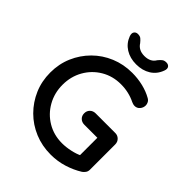

<svg xmlns="http://www.w3.org/2000/svg" viewBox="-250 -1046 1196 1196"><g transform="rotate(45 348.0 -448.0)"><path d="M406 10Q330 10 264 -17.5Q198 -45 148.5 -94.5Q99 -144 71 -209Q43 -274 43 -350Q43 -426 71 -491Q99 -556 148.5 -605.5Q198 -655 264 -682.5Q330 -710 406 -710Q455 -710 501 -699Q547 -688 584 -667Q597 -660 603 -648.5Q609 -637 609 -626Q609 -605 595.5 -589.5Q582 -574 562 -574Q555 -574 547.5 -576Q540 -578 534 -581Q506 -595 474 -602.5Q442 -610 406 -610Q334 -610 276 -575.5Q218 -541 184.5 -482Q151 -423 151 -350Q151 -278 184.5 -218.5Q218 -159 276 -124.5Q334 -90 406 -90Q441 -90 480 -98.5Q519 -107 546 -121L538 -94V-284L554 -270H423Q401 -270 386.5 -284Q372 -298 372 -320Q372 -342 386.5 -356Q401 -370 423 -370H596Q617 -370 631.5 -355.5Q646 -341 646 -319V-97Q646 -81 638 -70Q630 -59 620 -52Q575 -24 520.5 -7Q466 10 406 10ZM385 -764Q331 -764 291 -789Q251 -814 234 -859Q226 -881 234.5 -893.5Q243 -906 260 -906Q278 -906 288 -898Q298 -890 310 -875Q321 -857 339.5 -847Q358 -837 385 -837Q438 -837 460 -875Q472 -890 482.5 -898Q493 -906 510 -906Q528 -906 536.5 -894Q545 -882 537 -861Q520 -814 480 -789Q440 -764 385 -764Z"/></g></svg>

Font: Quicksand Light SemiBold
Style: Regular
Weight: 600
Version: Version 3.006